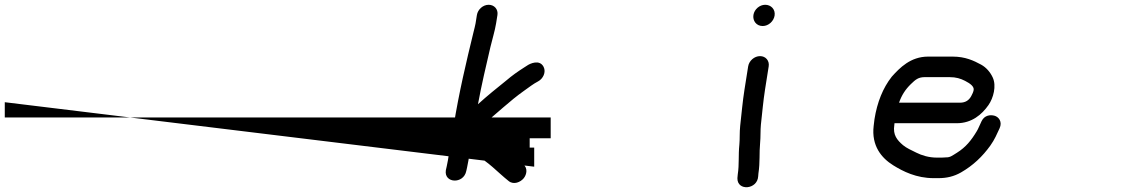

<svg xmlns="http://www.w3.org/2000/svg" viewBox="-1833 -732 4702 804"><path d="M164 -669 158.4 -634C157 -625.3 153.8 -613.7 149.6 -596.5C119.2 -471.5 89.2 -345.3 66.6 -205.6C53.2 -190.5 48.7 -171.2 57.5 -154.8L42.7 -61C41.5 -53.7 39.9 -45.2 37.7 -35.7L34.3 -20.7C34.2 -20.3 34.1 -19.5 34 -19C25.3 35.9 108.6 40.1 119.6 -16.2L122.8 -30.4C125.3 -41.6 127.2 -51.7 128.7 -61L134.4 -97.4C141 -93.5 149 -87.2 156.7 -83.3C212.2 -55.7 248.8 -12.1 297.4 26.4C318.3 43 346.6 30.8 360 14.5C373 -1.3 377.9 -28.9 357.9 -43.7L341.3 -56.5C331.4 -64.6 321 -75.1 310.2 -84.1L276.7 -112.1C256.5 -128.9 231.5 -147.3 208.3 -160L187.5 -173.3C182.8 -176.3 176.4 -182.6 168.3 -189.9C183.1 -202.7 201.6 -218.8 213.4 -229.7L274.4 -282.3C302.2 -306.4 332 -331.1 360.1 -350.9C383.9 -367.7 399.2 -380.2 420.4 -391.3C440.8 -402 454.7 -429.6 443.4 -451.9C426.3 -485.5 385 -464.3 377.2 -459.3L361.6 -449.3C335.1 -432.3 312.4 -416.6 286.1 -394.1C247.5 -363.1 208.1 -331.5 168.5 -295.5C183.9 -379 202.5 -457.2 220.9 -536.2C227.2 -563.3 239.6 -603.7 244.4 -634L250 -669C253.9 -693.9 236.1 -712 213.3 -712C189.1 -712 167.6 -692 164 -669Z M404 -34V-114H385V-153H473V-240H-1813V-304Z M1299.9 -454 1284.4 -356C1276.8 -308.2 1271.8 -252.3 1266.6 -205.8C1263.4 -176.9 1265.5 -149.6 1263.1 -126.6C1258.4 -81.1 1262.8 -43.2 1256.5 -3C1256.4 -2.6 1256.3 -1.8 1256.3 -1.2L1255 12.8C1255 13.2 1255 14 1254.9 14.5C1254.1 69.3 1338.9 61.9 1341.9 6.3L1342.9 -5.9C1350.2 -52.7 1345.9 -92.2 1349.9 -132.5C1352.5 -158.6 1350.8 -186.5 1353.3 -210.3C1358.4 -256.3 1363.3 -311.2 1370.4 -356L1385.9 -454C1389.7 -477.7 1373.5 -497 1349.7 -497C1326 -497 1303.7 -477.7 1299.9 -454ZM1322 -669.5C1318.2 -645.1 1334.2 -623 1360.7 -623C1385.6 -623 1406.9 -643.6 1410.6 -666.5C1414.8 -693.5 1394.9 -712 1371.3 -712C1347.8 -712 1325.8 -693 1322 -669.5Z M1931.7 -302C1943 -334.1 1958.5 -357.6 1981 -379.6C2000.9 -399 2012.7 -409 2039.8 -409H2142.8C2171.1 -409 2189.2 -403 2208.2 -393.4C2231.4 -381.6 2246.5 -369.2 2244.2 -355C2243 -347.4 2238.6 -337.7 2233.9 -329.3C2224.8 -312.9 2210.9 -302 2186.8 -302ZM2110.4 -72H2090.4C2055.9 -72 2026.4 -81.6 2004.2 -92.7C1983.6 -102.9 1962.7 -112.1 1948.6 -124C1923.5 -145.4 1905.4 -166.8 1911.9 -208C1912.4 -211 1912.4 -212.8 1912.7 -216H2173.2C2236.6 -216 2278.7 -252.6 2306.3 -292.1C2326.9 -321.7 2340.2 -372 2324.3 -407C2314.5 -428.7 2297.7 -449.1 2275.3 -461.4C2245.1 -477.7 2209.5 -495 2156.4 -495H2053.4C1979.6 -495 1934.3 -447.3 1902.3 -412C1901.9 -411.6 1901.2 -410.8 1900.8 -410.2C1864.5 -363.9 1840.1 -303.9 1828.9 -233C1827.5 -223.9 1826.7 -215.1 1825.5 -205.1C1815.4 -121.4 1858.5 -70.1 1907.5 -39.7C1948.6 -14.2 2004.3 14 2076.8 14H2096.8C2131.4 14 2161.8 6.9 2191.3 -10C2241.6 -38.9 2281.1 -76.5 2314.2 -122.6C2332 -147.5 2342 -171.5 2352.7 -194.6C2365.5 -222.1 2349.1 -242.7 2331.1 -247.5C2314.5 -252 2289.8 -250.1 2277.5 -224.9C2265.2 -199.5 2264.5 -194.5 2257 -182.2C2234.4 -144.6 2211.6 -115.8 2174.2 -92.4C2152 -78.6 2146 -73 2128.6 -73C2122.8 -73 2117.8 -72 2110.4 -72Z"/></svg>

Font: CiSf OpenHand
Style: BlakObl
Weight: 400
Foundry: Cannot Into Space Fonts
Version: Version 0.7892